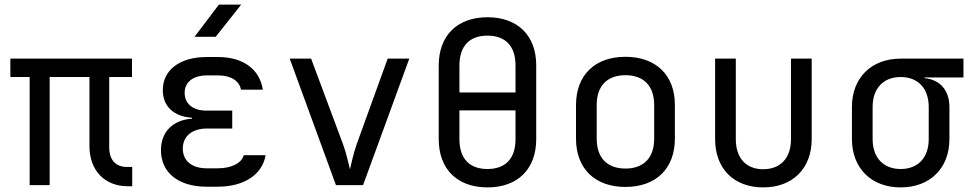

<svg xmlns="http://www.w3.org/2000/svg" viewBox="-20 -805 4240 835"><path d="M555 5V-79H531C484 -79 455 -109 455 -164V-470H554V-550H25V-470H109V0H196V-470H369V-170C369 -64 435 5 536 5Z M918 -645 1029 -785H932L826 -645ZM926 7C1042 7 1121 -46 1135 -130H1040C1031 -96 988 -73 926 -73H879C815 -73 775 -105 775 -159C775 -212 815 -246 879 -246H990V-324H877C819 -324 783 -354 783 -401C783 -448 820 -477 879 -477H929C985 -477 1021 -453 1028 -415H1123C1110 -503 1038 -557 929 -557H879C761 -557 688 -500 688 -413C688 -342 736 -298 815 -293V-289C731 -283 680 -231 680 -152C680 -54 756 7 879 7Z M1559 0 1760 -550H1666L1532 -180C1516 -136 1508 -91 1502 -69C1496 -91 1487 -137 1471 -180L1333 -550H1240L1441 0Z M2100 10C2231 10 2312 -69 2312 -200V-521C2312 -651 2231 -730 2100 -730C1969 -730 1888 -651 1888 -520V-200C1888 -69 1969 10 2100 10ZM1978 -520C1978 -605 2022 -650 2100 -650C2178 -650 2222 -605 2222 -520V-403H1978ZM2100 -70C2022 -70 1978 -115 1978 -200V-325H2222V-200C2222 -115 2178 -70 2100 -70Z M2700 8C2833 8 2915 -72 2915 -202V-349C2915 -478 2833 -558 2700 -558C2567 -558 2485 -478 2485 -348V-202C2485 -72 2567 8 2700 8ZM2700 -72C2622 -72 2575 -117 2575 -202V-348C2575 -433 2622 -478 2700 -478C2778 -478 2825 -433 2825 -348V-202C2825 -117 2778 -72 2700 -72Z M3299 10C3426 10 3510 -71 3510 -200V-550H3420V-200C3420 -117 3374 -69 3299 -69C3225 -69 3180 -117 3180 -200V-550H3090V-200C3090 -71 3172 10 3299 10Z M4170 -550H3897C3769 -550 3685 -466 3685 -340V-200C3685 -74 3769 10 3897 10C4025 10 4109 -74 4109 -200V-340C4109 -412 4068 -459 4001 -465V-468H4170ZM4019 -200C4019 -120 3973 -70 3897 -70C3821 -70 3775 -120 3775 -200V-340C3775 -420 3821 -470 3897 -470C3973 -470 4019 -420 4019 -340Z"/></svg>

Font: Tekne LDO
Style: Regular
Weight: 400
Monospace: yes
Designer: Alessio Laiso, Mario Rullo, Paolo Rosset
Foundry: Alessio Laiso
Version: Version 1.000;hotconv 1.0.109;makeotfexe 2.5.65596